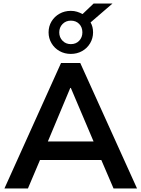

<svg xmlns="http://www.w3.org/2000/svg" viewBox="-20 -1059 794 1079"><path d="M5 0 323 -705H431L750 0H618L533 -198L588 -160H166L221 -198L137 0ZM375 -565 236 -233 210 -264H544L519 -233L378 -565ZM378 -756Q343 -756 314.5 -772Q286 -788 269.5 -816Q253 -844 253 -877Q253 -911 269.5 -938.5Q286 -966 314.5 -982Q343 -998 378 -998Q397 -998 413 -993Q429 -988 444 -980L506 -1039H612L489 -933Q496 -921 499.5 -907Q503 -893 503 -877Q503 -844 486.5 -816Q470 -788 441.5 -772Q413 -756 378 -756ZM378 -811Q407 -811 425 -830Q443 -849 443 -877Q443 -906 425 -924.5Q407 -943 378 -943Q350 -943 331.5 -924Q313 -905 313 -877Q313 -849 331.5 -830Q350 -811 378 -811Z"/></svg>

Font: Nunito Sans 11pt
Style: Bold
Weight: 700
Version: Version 3.101;gftools[0.9.27]